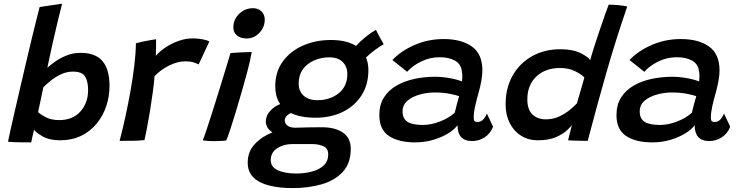

<svg xmlns="http://www.w3.org/2000/svg" viewBox="-20 -738 3892 1008"><path d="M22 6Q25.5 -11.5 34.5 -52.8Q43.5 -94 56.8 -151Q70 -208 85 -273Q100 -338 115.5 -404Q131 -470 145.2 -529Q159.5 -588 170.8 -633Q182 -678 188 -701Q195 -702 228.5 -707.2Q262 -712.5 306 -718.5Q297 -683.5 283.8 -629.2Q270.5 -575 256.2 -510.8Q242 -446.5 228.5 -382.5Q243 -395.5 268.8 -414Q294.5 -432.5 328.8 -446.5Q363 -460.5 403 -460.5Q482 -460.5 518.5 -416.8Q555 -373 555 -287.5Q555 -232 537.8 -180.5Q520.5 -129 487.2 -88.8Q454 -48.5 406 -25Q358 -1.5 296.5 -1.5Q239.5 -1.5 204 -21.8Q168.5 -42 159 -57Q155 -42 150.2 -20.8Q145.5 0.5 144 9.5Q117.5 9.5 81 9Q44.5 8.5 22 6ZM180 -149.5Q189 -139.5 218.2 -123.5Q247.5 -107.5 291 -107.5Q361.5 -107.5 402 -152.5Q442.5 -197.5 442.5 -265Q442.5 -311.5 426.5 -336.8Q410.5 -362 363 -362Q329 -362 299 -347.5Q269 -333 245.5 -313.8Q222 -294.5 207.5 -279.5Q206 -273 202.2 -254.8Q198.5 -236.5 193.8 -214.2Q189 -192 185.2 -173.8Q181.5 -155.5 180 -149.5Z M798 -445Q818.5 -469 850 -489.8Q881.5 -510.5 918.5 -523.5Q955.5 -536.5 992.5 -536.5Q1017.5 -536.5 1043 -531.8Q1068.5 -527 1079 -520L1023 -400Q1012.5 -405 995.8 -410.5Q979 -416 953.5 -416Q912 -416 867.5 -393.8Q823 -371.5 791.5 -338Q789 -304.5 782.5 -256.2Q776 -208 767.8 -157.5Q759.5 -107 751.5 -65Q743.5 -23 738.5 -2.5Q711.5 0.5 675.2 1.2Q639 2 608 1.5Q623 -55.5 637.8 -123Q652.5 -190.5 665 -260Q677.5 -329.5 685.2 -394.2Q693 -459 693.5 -511Q711.5 -516 734 -520.5Q756.5 -525 775 -528.2Q793.5 -531.5 799.5 -532Q799.5 -514 799.2 -487Q799 -460 798 -445Z M1274.5 -536Q1243.5 -536 1224.2 -551.8Q1205 -567.5 1205 -593.5Q1205 -635.5 1235.5 -665.2Q1266 -695 1308 -695Q1336 -695 1353 -677.8Q1370 -660.5 1370 -635.5Q1370 -595.5 1342 -565.8Q1314 -536 1274.5 -536ZM1167.5 0Q1159 0.5 1140.8 1.8Q1122.5 3 1103.5 3Q1071.5 3 1044.5 -1Q1050 -14 1063.8 -54.8Q1077.5 -95.5 1095.2 -151.2Q1113 -207 1131.2 -266.2Q1149.5 -325.5 1165.2 -377Q1181 -428.5 1190 -459.5Q1203 -460.5 1224.2 -461.8Q1245.5 -463 1267 -464Q1288.5 -465 1301.5 -465Q1299.5 -451 1292.5 -419.5Q1285.5 -388 1275.5 -351Q1263 -304.5 1247.5 -250.8Q1232 -197 1216.5 -145.8Q1201 -94.5 1188 -55.5Q1175 -16.5 1167.5 0Z M1517 249.5Q1447 249.5 1393.8 236.2Q1340.5 223 1310.5 193.5Q1280.5 164 1280.5 115.5Q1280.5 58 1317.8 18.2Q1355 -21.5 1410.5 -43Q1392.5 -54.5 1384 -69.2Q1375.5 -84 1375.5 -99.5Q1375.5 -130.5 1398.2 -155.5Q1421 -180.5 1451 -191.5Q1437 -212 1431 -235.8Q1425 -259.5 1425 -284.5Q1425 -361 1464.8 -415.5Q1504.5 -470 1571 -499Q1637.5 -528 1716.5 -528Q1799.5 -528 1849 -497Q1871.5 -521.5 1900.8 -545Q1930 -568.5 1954 -581.5Q1959.5 -568.5 1973 -544Q1986.5 -519.5 1994.5 -506Q1978.5 -497.5 1950.5 -477.2Q1922.5 -457 1901.5 -436Q1914 -407 1914 -370Q1914 -292.5 1877.5 -236.5Q1841 -180.5 1778.8 -150.2Q1716.5 -120 1638 -120Q1595.5 -120 1563 -126.5Q1530.5 -133 1506.5 -145Q1475 -128.5 1475 -105.5Q1475 -90.5 1488.8 -79Q1502.5 -67.5 1530.5 -67.5Q1561 -68.5 1594.8 -69.2Q1628.5 -70 1670 -70Q1740 -70 1780.8 -41.5Q1821.5 -13 1821.5 43.5Q1821.5 119 1779.8 164.2Q1738 209.5 1668.8 229.5Q1599.5 249.5 1517 249.5ZM1646 -212Q1713 -212 1758.2 -248.5Q1803.5 -285 1803.5 -349.5Q1803.5 -388.5 1778.8 -412.8Q1754 -437 1709 -437Q1666 -437 1629.2 -421Q1592.5 -405 1570.2 -374.2Q1548 -343.5 1548 -299.5Q1548 -260 1573.8 -236Q1599.5 -212 1646 -212ZM1535 173Q1577.5 173 1616 163.2Q1654.5 153.5 1678.8 131.2Q1703 109 1703 72Q1703 40.5 1677.5 29.5Q1652 18.5 1622 18.5H1511.5Q1469.5 18.5 1435.5 40.2Q1401.5 62 1401.5 102.5Q1401.5 139.5 1439.2 156.2Q1477 173 1535 173Z M2159 9.5Q2073 9.5 2022.2 -24Q1971.5 -57.5 1971.5 -133.5Q1971.5 -188.5 1996 -226.8Q2020.5 -265 2062.5 -289Q2104.5 -313 2157 -324Q2209.5 -335 2265 -335Q2295.5 -335 2325 -330.5Q2354.5 -326 2376.5 -320Q2398.5 -314 2405.5 -310Q2407 -321.5 2407.2 -336.2Q2407.5 -351 2404.5 -365Q2400 -402 2368.5 -419.8Q2337 -437.5 2288.5 -437.5Q2235.5 -437.5 2189.8 -414.5Q2144 -391.5 2117.5 -361L2040 -423Q2085.5 -471 2156.8 -502Q2228 -533 2309 -533Q2402.5 -533 2457.5 -493.8Q2512.5 -454.5 2512.5 -368.5Q2512.5 -343.5 2507.2 -314.5Q2502 -285.5 2494 -256Q2483.5 -219.5 2475.2 -183.5Q2467 -147.5 2467 -121Q2467 -106.5 2472 -102Q2477 -97.5 2487 -97.5Q2518 -97.5 2536 -142L2568.5 -73Q2555 -37 2524.8 -17.2Q2494.5 2.5 2458 2.5Q2382 2.5 2382 -81Q2368 -60 2334.8 -39Q2301.5 -18 2256 -4.2Q2210.5 9.5 2159 9.5ZM2199.5 -82Q2243.5 -82 2290.8 -100.5Q2338 -119 2367.5 -146.5Q2373.5 -172 2379.2 -193.5Q2385 -215 2390.5 -233Q2378.5 -238 2343 -245.2Q2307.5 -252.5 2262 -252.5Q2223 -252.5 2184 -241.8Q2145 -231 2119.2 -209.2Q2093.5 -187.5 2093.5 -153.5Q2093.5 -114.5 2119.5 -98.2Q2145.5 -82 2199.5 -82Z M2962.5 -1.5Q2964.5 -9.5 2968.2 -25.2Q2972 -41 2976.2 -56.8Q2980.5 -72.5 2982.5 -81Q2975.5 -71.5 2955 -52.5Q2934.5 -33.5 2897.5 -17.5Q2860.5 -1.5 2803 -1.5Q2754 -1.5 2715.8 -25.5Q2677.5 -49.5 2656 -92Q2634.5 -134.5 2634.5 -190Q2634.5 -276 2671.2 -341Q2708 -406 2773 -442.8Q2838 -479.5 2922.5 -479.5Q2986.5 -479.5 3027.2 -459.5Q3068 -439.5 3078.5 -422.5Q3086.5 -452 3100.2 -494.8Q3114 -537.5 3129.2 -582.2Q3144.5 -627 3157 -662.8Q3169.5 -698.5 3175.5 -713.5Q3198.5 -713.5 3226 -711Q3253.5 -708.5 3273 -704Q3213 -529.5 3163.2 -355.8Q3113.5 -182 3065.5 1.5Q3055 1.5 3034.8 1.2Q3014.5 1 2994 0.2Q2973.5 -0.5 2962.5 -1.5ZM2845.5 -111.5Q2885 -111.5 2917.5 -127.2Q2950 -143 2973.5 -162.8Q2997 -182.5 3008.5 -195Q3013 -210 3021 -237.5Q3029 -265 3036.8 -291.5Q3044.5 -318 3048 -331Q3035 -346 3000.8 -363.5Q2966.5 -381 2920 -381Q2843.5 -381 2796 -336.5Q2748.5 -292 2748.5 -216Q2748.5 -163 2775.2 -137.2Q2802 -111.5 2845.5 -111.5Z M3404 9.5Q3318 9.5 3267.2 -24Q3216.5 -57.5 3216.5 -133.5Q3216.5 -188.5 3241 -226.8Q3265.5 -265 3307.5 -289Q3349.5 -313 3402 -324Q3454.5 -335 3510 -335Q3540.5 -335 3570 -330.5Q3599.5 -326 3621.5 -320Q3643.5 -314 3650.5 -310Q3652 -321.5 3652.2 -336.2Q3652.5 -351 3649.5 -365Q3645 -402 3613.5 -419.8Q3582 -437.5 3533.5 -437.5Q3480.5 -437.5 3434.8 -414.5Q3389 -391.5 3362.5 -361L3285 -423Q3330.5 -471 3401.8 -502Q3473 -533 3554 -533Q3647.5 -533 3702.5 -493.8Q3757.5 -454.5 3757.5 -368.5Q3757.5 -343.5 3752.2 -314.5Q3747 -285.5 3739 -256Q3728.5 -219.5 3720.2 -183.5Q3712 -147.5 3712 -121Q3712 -106.5 3717 -102Q3722 -97.5 3732 -97.5Q3763 -97.5 3781 -142L3813.5 -73Q3800 -37 3769.8 -17.2Q3739.5 2.5 3703 2.5Q3627 2.5 3627 -81Q3613 -60 3579.8 -39Q3546.5 -18 3501 -4.2Q3455.5 9.5 3404 9.5ZM3444.5 -82Q3488.5 -82 3535.8 -100.5Q3583 -119 3612.5 -146.5Q3618.5 -172 3624.2 -193.5Q3630 -215 3635.5 -233Q3623.5 -238 3588 -245.2Q3552.5 -252.5 3507 -252.5Q3468 -252.5 3429 -241.8Q3390 -231 3364.2 -209.2Q3338.5 -187.5 3338.5 -153.5Q3338.5 -114.5 3364.5 -98.2Q3390.5 -82 3444.5 -82Z"/></svg>

Font: Grandstander Medium
Style: Italic
Weight: 500
Italic angle: -15°
Designer: Tyler Finck
Foundry: Etcetera Type Co
Version: Version 1.200; ttfautohint (v1.8.3)